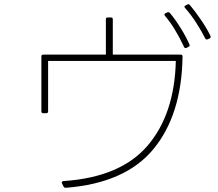

<svg xmlns="http://www.w3.org/2000/svg" viewBox="-20 -877 1040 914"><path d="M964 -689Q959 -689 957 -694Q939 -730 913.5 -769.5Q888 -809 861 -839Q858 -842 858 -845Q858 -848 863 -851L871 -855Q875 -857 877 -857Q880 -857 884 -853Q910 -822 937.5 -781.5Q965 -741 982 -706L983 -702Q983 -697 978 -694L969 -690Q967 -690 964 -689ZM864 -648Q858 -648 856 -654Q813 -746 765 -802Q763 -804 763 -808Q763 -813 768 -814L776 -818L781 -819Q786 -819 789 -815Q815 -784 841.5 -741Q868 -698 882 -665L883 -661Q883 -656 877 -654L868 -649ZM200 -338H186Q177 -338 177 -347V-608Q177 -617 186 -617H484V-785Q484 -794 493 -794H508Q517 -794 517 -785V-617H840Q849 -617 849 -608Q845 -331 711 -168Q577 -5 293 17Q285 17 282 10L275 -4L274 -8Q274 -13 282 -15Q553 -33 682 -183Q811 -333 817 -587H209V-347Q209 -338 200 -338Z"/></svg>

Font: LINE Seed JP_TTF Thin
Style: Regular
Weight: 250
Designer: LY Corporation & Fontrix & Fontworks
Version: Version 1.008